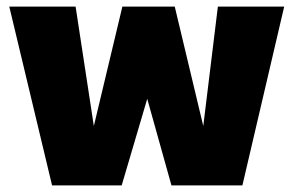

<svg xmlns="http://www.w3.org/2000/svg" viewBox="-20 -559 885 579"><path d="M137 0 8 -539H208L263 -179L349 -539H507L593 -179L637 -539H837L711 0H497L424 -261L347 0Z"/></svg>

Font: Exo Thin Black
Style: Regular
Weight: 900
Version: Version 2.000